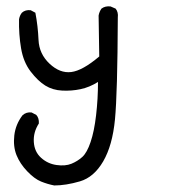

<svg xmlns="http://www.w3.org/2000/svg" viewBox="-20 -270 540 596"><path d="M148.4 305.7Q127.9 301.8 107.4 293.5Q86.9 285.2 64.5 261.7Q42 238.3 31.2 211.4Q20.5 184.6 24.4 150.4Q28.3 116.2 49.8 87.9Q61.5 77.1 78.1 79.1L92.8 86.9Q101.6 96.7 100.6 113.3Q83 140.6 85 170.9Q86.9 201.2 107.4 219.7Q127.9 238.3 155.3 242.2Q182.6 246.1 201.7 238.3Q220.7 230.5 235.4 217.3Q250 204.1 261.2 170.9Q272.5 137.7 278.3 87.4Q284.2 37.1 284.2 -15.6Q257.8 1 230 6.8Q202.1 12.7 172.9 11.2Q143.6 9.8 120.6 -4.4Q97.7 -18.6 75.2 -47.9Q52.7 -77.1 45.4 -120.1Q38.1 -163.1 39.1 -210Q41 -221.7 47.9 -230.5Q58.6 -240.2 75.2 -238.3L89.8 -230.5Q97.7 -189.5 99.6 -146Q101.6 -102.5 133.8 -72.3Q166 -42 201.2 -46.4Q236.3 -50.8 288.1 -94.7L286.1 -221.7Q288.1 -233.4 294.9 -243.2Q306.6 -252 323.2 -250L338.9 -243.2Q347.7 -232.4 345.7 -215.8Q344.7 19.5 336.9 100.6Q329.1 181.6 300.3 231Q271.5 280.3 228 293Q184.6 305.7 148.4 305.7Z"/></svg>

Font: JasonHandwriting1
Style: Regular
Weight: 400
Version: Version 1.48.20